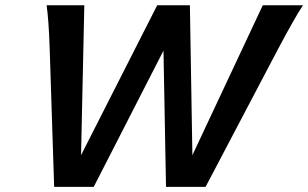

<svg xmlns="http://www.w3.org/2000/svg" viewBox="-20 -726 1197 746"><path d="M294.9 -123 590.8 -705.6H717.8L727.5 -123L1001 -705.6H1157.2Q1147.5 -690.9 1137.7 -674.6Q1127.9 -658.2 1116.2 -637.7Q1104.5 -617.2 1090.1 -590.8Q1075.7 -564.5 1057.1 -529.3L778.8 0H625L615.2 -529.3L344.2 0H190.4L173.3 -529.3Q172.4 -564 170.9 -590.3Q169.4 -616.7 168 -637.7Q166.5 -658.7 164.8 -675Q163.1 -691.4 161.1 -705.6H307.6Z"/></svg>

Font: Andika New Basic
Style: Bold Italic
Weight: 700
Italic angle: -14°
Designer: Victor Gaultney, Annie Olsen, Pablo Ugerman
Foundry: SIL International
Version: Version 5.500